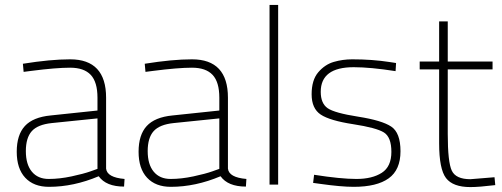

<svg xmlns="http://www.w3.org/2000/svg" viewBox="-20 -750 2038 780"><path d="M411 -353V-65Q415 -29 486 -23L484 8Q411 8 381 -34Q279 9 179 9Q117 9 82.5 -28Q48 -65 48 -133.5Q48 -202 81 -238Q114 -274 186 -281L376 -301V-353Q376 -417 348.5 -446Q321 -475 265 -475Q208 -475 107 -462L76 -458L73 -491Q185 -509 265 -509Q411 -509 411 -353ZM348 -54 376 -64V-269L190 -250Q133 -244 109 -217Q85 -190 85 -136Q85 -82 109.5 -52.5Q134 -23 178 -23Q222 -23 271 -33.5Q320 -44 348 -54Z M906 -353V-65Q910 -29 981 -23L979 8Q906 8 876 -34Q774 9 674 9Q612 9 577.5 -28Q543 -65 543 -133.5Q543 -202 576 -238Q609 -274 681 -281L871 -301V-353Q871 -417 843.5 -446Q816 -475 760 -475Q703 -475 602 -462L571 -458L568 -491Q680 -509 760 -509Q906 -509 906 -353ZM843 -54 871 -64V-269L685 -250Q628 -244 604 -217Q580 -190 580 -136Q580 -82 604.5 -52.5Q629 -23 673 -23Q717 -23 766 -33.5Q815 -44 843 -54Z M1075 0V-730H1110V0Z M1417 -477Q1283 -477 1283 -377Q1283 -330 1311 -310.5Q1339 -291 1435 -276Q1531 -261 1569 -236Q1607 -211 1607 -135.5Q1607 -60 1559 -25.5Q1511 9 1417 9Q1366 9 1281 -3L1252 -7L1256 -40Q1364 -23 1428 -23Q1492 -23 1531 -48Q1570 -73 1570 -133Q1570 -193 1539.5 -212Q1509 -231 1414.5 -245.5Q1320 -260 1283 -284.5Q1246 -309 1246 -367Q1246 -425 1273 -456.5Q1300 -488 1336 -498.5Q1372 -509 1411 -509Q1492 -509 1563 -498L1589 -494L1587 -461Q1485 -477 1417 -477Z M1981 -468H1799V-206Q1799 -91 1815.5 -56.5Q1832 -22 1891 -22L1989 -30L1992 2Q1926 10 1891 10Q1820 10 1792 -26.5Q1764 -63 1764 -168V-468H1685V-500H1764V-663H1799V-500H1981Z"/></svg>

Font: Titillium Web
Style: Thin
Weight: 200
Version: Version 1.001;PS 57.000;hotconv 1.0.70;makeotf.lib2.5.55311